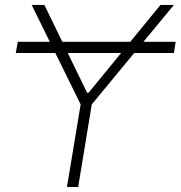

<svg xmlns="http://www.w3.org/2000/svg" viewBox="-20 -747 722 767"><path d="M681.8 -579.9 674.7 -535.2H516L346.6 -329.9L292.3 0H247.5L302.2 -329.9L201 -535.2H43L51.1 -579.9H179L106.5 -727.3H157.3L229 -579.9H500.4L621.1 -727.3H674.7L552.9 -579.9ZM250.7 -535.2 328.1 -376.4H333.8L463.8 -535.2Z"/></svg>

Font: Inter UI Extra Light
Style: Italic
Weight: 200
Italic angle: -9.39999°
Designer: Rasmus Andersson
Foundry: rsms
Version: 3.2;8d6f07862